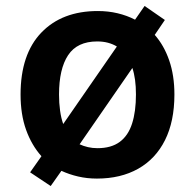

<svg xmlns="http://www.w3.org/2000/svg" viewBox="-20 -589 654 644"><path d="M565 -272Q565 -182 533.5 -119Q502 -56 443.5 -23Q385 10 305 10Q272 10 242 3Q212 -4 186 -16L150 35L81 -11L119 -65Q86 -102 67.5 -153.5Q49 -205 49 -272Q49 -407 118.5 -479.5Q188 -552 308 -552Q343 -552 374.5 -544.5Q406 -537 433 -523L465 -569L533 -522L499 -472Q530 -437 547.5 -386.5Q565 -336 565 -272ZM178 -272Q178 -243 181.5 -218Q185 -193 192 -173L372 -433Q359 -441 342.5 -445.5Q326 -450 306 -450Q239 -450 208.5 -404Q178 -358 178 -272ZM436 -272Q436 -299 433 -321Q430 -343 424 -361L247 -105Q260 -99 275 -95.5Q290 -92 307 -92Q353 -92 381.5 -113Q410 -134 423 -174.5Q436 -215 436 -272Z"/></svg>

Font: Noto Sans Hebrew SemiBold
Style: Regular
Weight: 600
Designer: Monotype Design Team
Foundry: Monotype Imaging Inc.
Version: Version 2.003